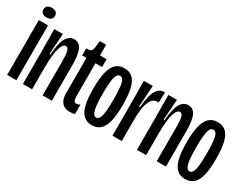

<svg xmlns="http://www.w3.org/2000/svg" viewBox="-70 -1132 2052 1602"><g transform="rotate(30 956.5 -331.0)"><path d="M31.3 -528H120V0H31.3ZM20 -625.6Q20 -648 34.6 -659.8Q49.1 -671.7 75.2 -671.7Q101.3 -671.7 116.3 -659.8Q131.3 -648 131.3 -625.3Q131.3 -602.7 116.5 -591Q101.7 -579.3 75 -579.3Q49.7 -579.3 34.8 -591.2Q20 -603.1 20 -625.6Z M182.7 -281 180.7 -528H263.3L249.3 -328.3H258.7Q266 -442 294.2 -490Q322.3 -538 369.3 -538Q417.7 -538 439.8 -490.5Q462 -443 462 -339.3V0H373V-326Q373 -395 364.7 -424.5Q356.3 -454 336 -454Q313.7 -454 299.2 -421.2Q284.7 -388.3 278 -335.2Q271.3 -282 271.3 -213.3V0H182.7Z M533.3 -110.3V-453.7H492.3V-522.3H506.7Q531 -522.3 540.3 -532.7Q549.7 -543 552.7 -567.3L560 -631H620.7V-528H684.3V-452.7H620.7V-136.3Q620.7 -106.7 627.8 -93.5Q635 -80.3 650 -80.3Q657.3 -80.3 666.2 -83Q675 -85.7 685 -91V-0.7Q674 3.3 661.5 5Q649 6.7 637 6.7Q586.7 6.7 560 -24Q533.3 -54.7 533.3 -110.3Z M710.3 -261.3Q710.3 -357 725 -417.5Q739.7 -478 770.8 -508Q802 -538 851.7 -538Q903 -538 933.8 -508.5Q964.7 -479 978.7 -419.2Q992.7 -359.3 992.7 -263.3Q992.7 -168.3 978.3 -108.2Q964 -48 932.7 -18.7Q901.3 10.7 850.3 10.7Q799.7 10.7 769 -19.5Q738.3 -49.7 724.3 -109.2Q710.3 -168.7 710.3 -261.3ZM902.7 -266.7Q902.7 -376 891.7 -420.3Q880.7 -464.7 852.3 -464.7Q823.3 -464.7 811.8 -419.8Q800.3 -375 800.3 -264Q800.3 -154 812.2 -108.5Q824 -63 851.7 -63Q879.3 -63 891 -108.8Q902.7 -154.7 902.7 -266.7Z M1045.7 -259 1043.7 -528H1129.7L1116.3 -321.7H1125.7Q1134.3 -434 1162.3 -483Q1190.3 -532 1234.7 -532Q1241.7 -532 1245.3 -531L1241.3 -431.7Q1237 -433 1229.7 -433Q1198.3 -433 1177.3 -408.5Q1156.3 -384 1145.8 -331.8Q1135.3 -279.7 1135.3 -198V0H1045.7Z M1281.7 -281 1279.7 -528H1362.3L1348.3 -328.3H1357.7Q1365 -442 1393.2 -490Q1421.3 -538 1468.3 -538Q1516.7 -538 1538.8 -490.5Q1561 -443 1561 -339.3V0H1472V-326Q1472 -395 1463.7 -424.5Q1455.3 -454 1435 -454Q1412.7 -454 1398.2 -421.2Q1383.7 -388.3 1377 -335.2Q1370.3 -282 1370.3 -213.3V0H1281.7Z M1609.3 -261.3Q1609.3 -357 1624 -417.5Q1638.7 -478 1669.8 -508Q1701 -538 1750.7 -538Q1802 -538 1832.8 -508.5Q1863.7 -479 1877.7 -419.2Q1891.7 -359.3 1891.7 -263.3Q1891.7 -168.3 1877.3 -108.2Q1863 -48 1831.7 -18.7Q1800.3 10.7 1749.3 10.7Q1698.7 10.7 1668 -19.5Q1637.3 -49.7 1623.3 -109.2Q1609.3 -168.7 1609.3 -261.3ZM1801.7 -266.7Q1801.7 -376 1790.7 -420.3Q1779.7 -464.7 1751.3 -464.7Q1722.3 -464.7 1710.8 -419.8Q1699.3 -375 1699.3 -264Q1699.3 -154 1711.2 -108.5Q1723 -63 1750.7 -63Q1778.3 -63 1790 -108.8Q1801.7 -154.7 1801.7 -266.7Z"/></g></svg>

Font: Bricolage Grotesque 96pt Condensed ExBd
Style: Regular
Weight: 800
Width: 3
Designer: Mathieu Triay
Foundry: Atelier Triay
Version: Version 1.001;Glyphs 3.2 (3207)